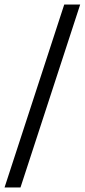

<svg xmlns="http://www.w3.org/2000/svg" viewBox="-43 -768 372 843"><path d="M47 55H-23L239 -748H309Z"/></svg>

Font: Mulish ExtraLight
Style: Regular
Weight: 400
Version: Version 3.603